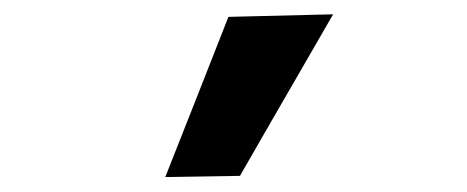

<svg xmlns="http://www.w3.org/2000/svg" viewBox="-20 -808 640 263"><path d="M206.4 -565.5Q228.2 -620.6 249.9 -675.6Q271.6 -730.5 292.9 -784.9L436.3 -788.4Q414.5 -750.5 392.9 -713.2Q371.3 -675.9 350.3 -639.5Q329.3 -603.1 308.7 -567.1Z"/></svg>

Font: Commissioner Thin
Style: Regular
Weight: 100
Designer: Kostas Bartsokas
Foundry: Kostas Bartsokas
Version: Version 1.001;gftools[0.9.23]